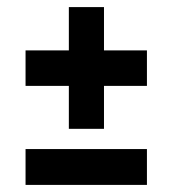

<svg xmlns="http://www.w3.org/2000/svg" viewBox="-20 -563 487 541"><path d="M174 -321H52V-421H174V-543H273V-421H394V-321H273V-200H174ZM52 -143H394V-42H52Z"/></svg>

Font: Saira ExtraCondensed
Style: Bold
Weight: 700
Width: 2
Designer: Hector Gatti with collaboration of the Omnibus-Type team
Foundry: Omnibus-Type
Version: Version 0.072; ttfautohint (v1.8)